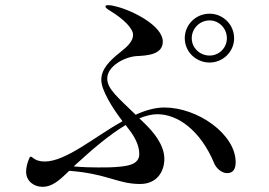

<svg xmlns="http://www.w3.org/2000/svg" viewBox="-20 -729 1040 743"><path d="M616 -313C580 -313 542 -302 505 -285C436 -352 395 -385 395 -425C395 -475 466 -510 510 -512C551 -514 610 -518 610 -568C610 -629 495 -687 433 -703C419 -707 408 -709 399 -709C393 -709 388 -708 388 -704C388 -700 393 -695 405 -688C461 -654 495 -618 495 -594C495 -571 475 -550 448 -529C402 -493 372 -461 372 -420C372 -379 416 -310 454 -260C344 -198 235 -104 153 -104C135 -104 119 -108 105 -120C100 -124 96 -124 94 -118C86 -102 81 -79 81 -65C81 -28 111 -6 145 -6C181 -6 209 -30 248 -68C395 -57 435 -17 522 -17C589 -17 616 -67 616 -114C616 -170 571 -221 540 -251C533 -258 526 -265 519 -271C544 -281 567 -287 589 -287C667 -287 755 -226 809 -97C816 -79 837 -59 859 -59C884 -59 892 -78 892 -101C892 -210 745 -313 616 -313ZM791 -487C843 -487 886 -529 886 -581C886 -634 843 -676 791 -676C738 -676 695 -634 695 -581C695 -529 738 -487 791 -487ZM791 -650C828 -650 858 -619 858 -581C858 -544 828 -514 791 -514C753 -514 722 -544 722 -581C722 -619 753 -650 791 -650ZM473 -236C494 -210 519 -173 519 -133C519 -92 473 -87 444 -84C414 -81 395 -81 360 -81C331 -81 298 -82 265 -85C269 -88 272 -91 275 -94C334 -148 402 -207 466 -245C467 -244 468 -243 468 -243C470 -241 471 -239 473 -236Z"/></svg>

Font: Shippori Mincho OTF Medium
Style: Regular
Weight: 500
Designer: FONTDASU
Foundry: FONTDASU / Google Inc. / but / Adobe
Version: Version 3.300;hotconv 1.0.109;makeotfexe 2.5.65596